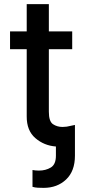

<svg xmlns="http://www.w3.org/2000/svg" viewBox="-20 -696 420 920"><path d="M326 -545.5V-460.2H214.1V-160.5Q214.1 -114.3 233.8 -101Q253.6 -87.7 279.5 -87.7Q289.4 -87.7 299.7 -89.1L339.1 -97.3V50.1Q339.1 123.9 296.7 164.1Q254.3 204.2 189.3 204.2Q175.1 204.2 161.2 203.5Q147.4 202.8 135.7 199.2V118.6Q142 119.7 149.9 120.6Q157.7 121.4 166.5 121.4Q198.9 121.4 223.4 106.7Q247.9 92 247.9 50.1V6Q191.1 1.8 149.3 -34.3Q107.6 -70.3 108 -138.5V-460.2H28.1V-545.5H108V-676.1H214.1V-545.5Z"/></svg>

Font: Inter UI Medium
Style: Regular
Weight: 500
Designer: Rasmus Andersson
Foundry: rsms
Version: 3.2;8d6f07862